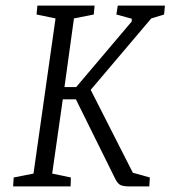

<svg xmlns="http://www.w3.org/2000/svg" viewBox="-20 -668 611 688"><path d="M27 0 29 -32 100 -46 179 -602 111 -616 114 -648H319L316 -616L245 -602L211 -356H253L452 -591V-601L397 -616L402 -648H571L568 -616L522 -602L305 -346L456 -49L517 -32L515 0H445Q425 0 414 -4Q403 -8 394 -25L252 -312H205L167 -46L234 -32L233 0Z"/></svg>

Font: Faustina Light
Style: Italic
Weight: 300
Italic angle: -8°
Designer: Alfonso Garcia
Foundry: http://www.omnibus-type.com
Version: Version 1.200